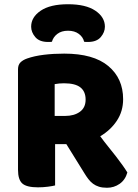

<svg xmlns="http://www.w3.org/2000/svg" viewBox="-20 -876 649 906"><path d="M561 -408Q561 -351 531.5 -306.5Q502 -262 453 -233Q472 -207 491.5 -183Q511 -159 528 -137Q545 -115 558.5 -96Q572 -77 581 -62Q571 -27 544.5 -8.5Q518 10 485 10Q463 10 447 5Q431 0 419 -9Q407 -18 397 -31Q387 -44 378 -59L293 -196H240V-1Q229 2 206 5Q183 8 159 8Q106 8 85.5 -10Q65 -28 65 -75V-549Q65 -570 76.5 -581.5Q88 -593 108 -600Q142 -612 187 -617.5Q232 -623 283 -623Q421 -623 491 -564.5Q561 -506 561 -408ZM288 -329Q330 -329 357 -348.5Q384 -368 384 -406Q384 -444 359.5 -463.5Q335 -483 282 -483Q270 -483 259.5 -482Q249 -481 238 -479V-329ZM301 -731Q270 -731 250.5 -716Q231 -701 225 -679Q220 -678 216 -678Q212 -678 207 -678Q166 -678 146.5 -701Q127 -724 127 -750Q127 -795 172 -825.5Q217 -856 301 -856Q385 -856 430 -825.5Q475 -795 475 -750Q475 -724 455.5 -701Q436 -678 395 -678Q390 -678 386 -678Q382 -678 377 -679Q372 -701 352 -716Q332 -731 301 -731Z"/></svg>

Font: Baloo Tammudu 2 ExtraBold
Style: Regular
Weight: 800
Designer: Maithili Shingre, Omkar Shende and Ek Type
Foundry: Ek Type
Version: Version 1.640;hotconv 1.0.111;makeotfexe 2.5.65597; ttfautoh